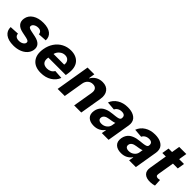

<svg xmlns="http://www.w3.org/2000/svg" viewBox="215 -1777 2889 2889"><g transform="rotate(45 1659.5 -332.5)"><path d="M533 -389.9 395.6 -381.4Q393.8 -409.8 374.5 -427.6Q355.1 -445.3 319.2 -445.3Q281.2 -445.3 252.5 -428.1Q223.7 -410.9 219.8 -384.6Q216.6 -366.5 229.2 -355.1Q241.8 -343.8 277.3 -335.9L373.2 -316.1Q528.1 -283.4 508.5 -162.3Q499.6 -110.8 462.9 -71.2Q426.1 -31.6 369 -10.5Q311.8 10.7 242.9 10.7Q133.2 10.7 74.6 -34.4Q16 -79.5 18.1 -158L165.8 -165.8Q167.6 -132.8 188.9 -115.8Q210.2 -98.7 248.6 -98.4Q290.1 -97.7 320.1 -115.6Q350.1 -133.5 354 -160.5Q356.9 -179.3 343.4 -190.5Q329.9 -201.7 295.1 -209.2L204.2 -228Q127.1 -243.6 93.2 -284.8Q59.3 -326 70 -389.9Q82.7 -465.6 150.9 -509.1Q219.1 -552.6 321.7 -552.6Q426.5 -552.6 481.2 -509.4Q535.9 -466.3 533 -389.9Z M823.9 10.7Q698.2 10.7 638.1 -64.8Q578.1 -140.3 600.1 -270.2Q614 -353.7 657.1 -417.8Q700.3 -481.9 766.3 -517.2Q832.4 -552.6 911.6 -552.6Q966.3 -552.6 1009.6 -535.3Q1052.9 -518.1 1082.4 -483.5Q1111.9 -448.9 1122.3 -397Q1132.8 -345.2 1121.8 -275.6L1115.1 -234H743.6L742.9 -230.1Q732.6 -166.5 759.4 -134.4Q786.2 -102.3 845.2 -102.3Q883.5 -102.3 913.7 -118.4Q943.9 -134.6 960.6 -165.5L1098.7 -156.2Q1069.2 -79.2 996.8 -34.3Q924.4 10.7 823.9 10.7ZM760.7 -327.8H987.6Q995.7 -376.8 970.3 -408.2Q945 -439.6 896.3 -439.6Q848.4 -439.6 809.5 -406.6Q770.6 -373.6 760.7 -327.8Z M1379.6 -315.3 1327.1 0H1176.1L1267 -545.5H1410.9L1395.2 -449.2H1401.3Q1427.6 -497.9 1475 -525.2Q1522.4 -552.6 1582.7 -552.6Q1668.3 -552.6 1710.6 -497.3Q1752.8 -442.1 1736.9 -347.3L1678.6 0H1527.3L1581 -320.3Q1589.1 -370.4 1568.4 -398.6Q1547.6 -426.8 1501.8 -426.8Q1454.9 -426.8 1421.7 -397.2Q1388.5 -367.5 1379.6 -315.3Z M1951 10.3Q1870.4 10.3 1827.2 -32Q1784.1 -74.2 1796.9 -152.3Q1802.9 -187.9 1818.7 -215.6Q1834.5 -243.3 1856 -261.2Q1877.5 -279.1 1906.6 -291.7Q1935.7 -304.3 1965.2 -310.7Q1994.7 -317.1 2029.8 -320.3Q2051.5 -322.4 2063.4 -323.7Q2075.3 -324.9 2091.1 -327.1Q2106.9 -329.2 2114.9 -331Q2122.9 -332.7 2133.2 -335.4Q2143.5 -338.1 2148.6 -341.1Q2153.8 -344.1 2159.1 -348.4Q2164.4 -352.6 2166.9 -357.8Q2169.4 -362.9 2170.5 -369.3V-371.4Q2175.8 -405.2 2158.2 -423.7Q2140.6 -442.1 2102.3 -442.1Q2063.2 -442.1 2034.6 -424.9Q2006 -407.7 1993.3 -379.3L1855.5 -390.6Q1883.5 -465.9 1953.3 -509.2Q2023.1 -552.6 2120.4 -552.6Q2157.3 -552.6 2189.6 -546Q2221.9 -539.4 2249.1 -524.9Q2276.3 -510.3 2294.4 -489.2Q2312.5 -468 2319.8 -437Q2327.1 -405.9 2321 -367.9L2259.6 0H2116.1L2128.9 -75.6H2124.6Q2097.3 -35.9 2053.3 -12.8Q2009.2 10.3 1951 10.3ZM2011.7 -94.1Q2061.1 -94.1 2097.8 -122.9Q2134.6 -151.6 2142 -195L2151.3 -252.8Q2145.6 -249.3 2136.7 -246.3Q2127.8 -243.3 2113.3 -240.4Q2098.7 -237.6 2090.9 -236Q2083.1 -234.4 2064.1 -231.5Q2045.1 -228.7 2043 -228.3Q1951.3 -215.9 1942.1 -157.3Q1937.5 -127.1 1956.5 -110.6Q1975.5 -94.1 2011.7 -94.1Z M2531.2 10.3Q2450.6 10.3 2407.5 -32Q2364.3 -74.2 2377.1 -152.3Q2383.2 -187.9 2399 -215.6Q2414.8 -243.3 2436.3 -261.2Q2457.7 -279.1 2486.9 -291.7Q2516 -304.3 2545.5 -310.7Q2574.9 -317.1 2610.1 -320.3Q2631.7 -322.4 2643.6 -323.7Q2655.5 -324.9 2671.3 -327.1Q2687.1 -329.2 2695.1 -331Q2703.1 -332.7 2713.4 -335.4Q2723.7 -338.1 2728.9 -341.1Q2734 -344.1 2739.3 -348.4Q2744.7 -352.6 2747.2 -357.8Q2749.6 -362.9 2750.7 -369.3V-371.4Q2756 -405.2 2738.5 -423.7Q2720.9 -442.1 2682.5 -442.1Q2643.5 -442.1 2614.9 -424.9Q2586.3 -407.7 2573.5 -379.3L2435.7 -390.6Q2463.8 -465.9 2533.6 -509.2Q2603.3 -552.6 2700.6 -552.6Q2737.6 -552.6 2769.9 -546Q2802.2 -539.4 2829.4 -524.9Q2856.5 -510.3 2874.6 -489.2Q2892.8 -468 2900 -437Q2907.3 -405.9 2901.3 -367.9L2839.8 0H2696.4L2709.2 -75.6H2704.9Q2677.6 -35.9 2633.5 -12.8Q2589.5 10.3 2531.2 10.3ZM2592 -94.1Q2641.3 -94.1 2678.1 -122.9Q2714.8 -151.6 2722.3 -195L2731.5 -252.8Q2725.9 -249.3 2717 -246.3Q2708.1 -243.3 2693.5 -240.4Q2679 -237.6 2671.2 -236Q2663.4 -234.4 2644.4 -231.5Q2625.4 -228.7 2623.2 -228.3Q2531.6 -215.9 2522.4 -157.3Q2517.8 -127.1 2536.8 -110.6Q2555.8 -94.1 2592 -94.1Z M3319.2 -545.5 3300.4 -431.8H3197.4L3153.4 -167.6Q3148.4 -138.1 3159.8 -126.2Q3171.2 -114.3 3196 -114.3Q3207 -114.3 3234.4 -119.3L3240.1 -6.7Q3198.5 6.4 3155.2 7.5Q3070 10.7 3027.5 -29.5Q2985.1 -69.6 2999.3 -147.7L3046.2 -431.8H2971.6L2990.8 -545.5H3065L3086.6 -676.1H3237.9L3216.3 -545.5Z"/></g></svg>

Font: Karasuma Gothic
Style: Bold Italic
Weight: 700
Italic angle: 9.39998°
Designer: Rasmus Andersson / Ryoko Nishizuka
Foundry: Genbu
Version: Version 1.00